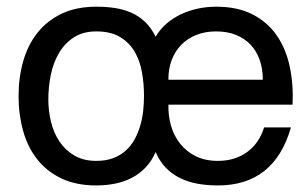

<svg xmlns="http://www.w3.org/2000/svg" viewBox="-20 -549 931 580"><path d="M488.8 -232.9Q487.8 -199.2 496.8 -168.5Q505.9 -137.7 524.7 -114.3Q543.5 -90.8 571.8 -76.9Q600.1 -63 638.2 -63Q689.5 -63 726.1 -89.4Q762.7 -115.7 777.8 -164.1H858.9Q808.6 11.2 638.2 11.2Q605.5 11.2 576.4 5.9Q547.4 0.5 523.2 -11.5Q499 -23.4 480.5 -42.7Q461.9 -62 450.2 -89.8Q438 -62 419.4 -42.7Q400.9 -23.4 377.4 -11.5Q354 0.5 326.9 5.9Q299.8 11.2 271 11.2Q210 11.2 165.5 -10Q121.1 -31.2 92.3 -67.9Q63.5 -104.5 49.8 -153.8Q36.1 -203.1 36.1 -258.8Q36.1 -315.4 50.3 -364.7Q64.5 -414.1 93.5 -450.4Q122.6 -486.8 166.7 -507.8Q210.9 -528.8 271 -528.8Q301.3 -528.8 327.9 -524.7Q354.5 -520.5 377.4 -510.3Q400.4 -500 418.7 -482.4Q437 -464.8 450.2 -438Q463.4 -460.9 483.4 -478Q503.4 -495.1 527.6 -506.3Q551.8 -517.6 578.6 -523.2Q605.5 -528.8 632.8 -528.8Q697.3 -528.8 742.7 -505.6Q788.1 -482.4 815.9 -442.1Q843.8 -401.9 855.2 -347.9Q866.7 -293.9 863.8 -232.9ZM773.9 -308.1Q773.9 -341.3 764.4 -368.2Q754.9 -395 736.8 -414.1Q718.8 -433.1 692.6 -443.6Q666.5 -454.1 632.8 -454.1Q599.6 -454.1 572.8 -443.4Q545.9 -432.6 527.1 -413.1Q508.3 -393.6 498.3 -366.7Q488.3 -339.8 488.8 -308.1ZM415 -259.8Q415 -295.4 408.9 -330.3Q402.8 -365.2 387 -392.6Q371.1 -419.9 343 -437Q314.9 -454.1 271 -454.1Q230.5 -454.1 202.9 -436Q175.3 -418 158.2 -388.9Q141.1 -359.9 133.5 -323Q126 -286.1 126 -248Q126 -215.3 133.8 -182.1Q141.6 -148.9 158.9 -122.6Q176.3 -96.2 203.9 -79.6Q231.4 -63 271 -63Q299.3 -63 321 -71Q342.8 -79.1 358.9 -93.3Q375 -107.4 385.7 -126.5Q396.5 -145.5 403.1 -167.5Q409.7 -189.5 412.4 -213.1Q415 -236.8 415 -259.8Z"/></svg>

Font: XB Khoramshahr
Style: Regular
Weight: 400
Designer: Behnam
Foundry: Irmug
Version: Version 8.005 2009